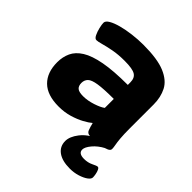

<svg xmlns="http://www.w3.org/2000/svg" viewBox="-196 -667 998 998"><g transform="rotate(45 302.5 -168.0)"><path d="M204 8Q120 8 78 -33.5Q36 -75 36 -150Q36 -189 51 -221.5Q66 -254 103.5 -277.5Q141 -301 208 -313.5Q275 -326 379 -326V-345Q379 -377 358 -390Q337 -403 279 -403Q232 -403 195.5 -396Q159 -389 134.5 -382Q110 -375 99 -375Q88 -375 79.5 -392.5Q71 -410 66 -431.5Q61 -453 61 -465Q61 -479 81.5 -491Q102 -503 135.5 -512Q169 -521 209.5 -526Q250 -531 289 -531Q393 -531 448.5 -507.5Q504 -484 525 -443Q546 -402 546 -349V-176Q546 -129 548.5 -101.5Q551 -74 554 -59Q557 -44 557 -33Q557 -22 543 -15.5Q529 -9 508 -5.5Q487 -2 465.5 -0.5Q444 1 429 1Q409 1 402.5 -15.5Q396 -32 390 -57Q375 -44 347.5 -29Q320 -14 283.5 -3Q247 8 204 8ZM256 -120Q289 -120 325.5 -132Q362 -144 379 -157V-223Q305 -223 266.5 -217Q228 -211 214.5 -197.5Q201 -184 201 -163Q201 -141 213 -130.5Q225 -120 256 -120ZM473 195Q417 195 386 172.5Q355 150 355 110Q355 78 383.5 41Q412 4 464 -18L529 -11Q493 8 471 34.5Q449 61 449 79Q449 107 490 107Q518 107 540 96Q562 85 569 85Q576 85 581 95.5Q586 106 588.5 119.5Q591 133 591 142Q591 154 574.5 166Q558 178 531 186.5Q504 195 473 195Z"/></g></svg>

Font: Asap Semi Expanded ExtraBold
Style: Regular
Weight: 800
Width: 6
Designer: Pablo Cosgaya
Foundry: Omnibus-Type
Version: Version 3.001; ttfautohint (v1.8.4.7-5d5b)